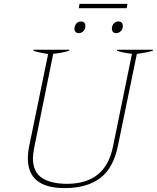

<svg xmlns="http://www.w3.org/2000/svg" viewBox="-20 -955 805 985"><path d="M388 -935H634L630 -913H384ZM362 -807Q362 -824 372 -834.5Q382 -845 396 -845Q406 -845 412 -839Q418 -833 418 -822Q418 -806 408 -795.5Q398 -785 384 -785Q374 -785 368 -791Q362 -797 362 -807ZM554 -807Q554 -824 564 -834.5Q574 -845 588 -845Q598 -845 604 -839Q610 -833 610 -822Q610 -806 600 -795.5Q590 -785 576 -785Q566 -785 560 -791Q554 -797 554 -807ZM123 -142Q123 -173 130 -207L227 -678Q179 -685 151 -695L152 -700H336L335 -695Q303 -684 253 -679L156 -200Q149 -163 149 -144Q149 -73 195 -42.5Q241 -12 324 -12Q520 -12 559 -200L657 -679Q610 -684 580 -695L581 -700H765L764 -695Q738 -686 682 -678L585 -207Q562 -93 494 -41.5Q426 10 312 10Q123 10 123 -142Z"/></svg>

Font: Trirong Thin
Style: Italic
Weight: 250
Italic angle: -12°
Designer: Katatrad Team
Foundry: CadsonDemak
Version: Version 1.001